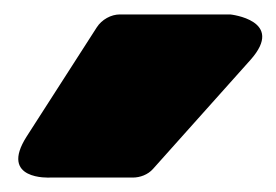

<svg xmlns="http://www.w3.org/2000/svg" viewBox="-20 -808 383 266"><path d="M146 -788C134 -788 121 -781 114 -770L17 -619C-22 -558 49 -562 49 -562H164C174 -562 185 -566 192 -574L327 -725C376 -780 299 -788 299 -788Z"/></svg>

Font: Asimov Print
Style: E
Weight: 500
Designer: Google
Version: Version 2.000980; 2014